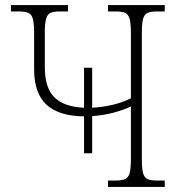

<svg xmlns="http://www.w3.org/2000/svg" viewBox="-20 -734 709 754"><path d="M310 -132V-277Q212 -278 163 -322.5Q114 -367 114 -462V-605Q114 -642 109 -660Q104 -678 91 -683.5Q78 -689 55 -689H23V-714H247V-689H215Q191 -689 178.5 -683.5Q166 -678 161 -660Q156 -642 156 -605V-470Q156 -388 194.5 -351Q233 -314 310 -311V-468H342V-311Q382 -313 422.5 -322.5Q463 -332 494 -348V-605Q494 -642 489 -660Q484 -678 471.5 -683.5Q459 -689 435 -689H404V-714H627V-689H595Q572 -689 559.5 -683.5Q547 -678 542 -660Q537 -642 537 -606V-108Q537 -72 542 -54Q547 -36 559.5 -30.5Q572 -25 596 -25H627V0H404V-25H434Q458 -25 471 -30.5Q484 -36 489 -54Q494 -72 494 -109V-316Q465 -302 425.5 -291.5Q386 -281 342 -278V-132Z"/></svg>

Font: Noto Serif SemiCondensed ExtraLight
Style: Regular
Weight: 200
Width: 4
Designer: Monotype Design Team
Foundry: Monotype Imaging Inc.
Version: Version 2.014